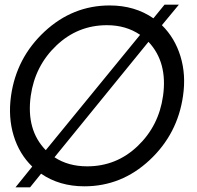

<svg xmlns="http://www.w3.org/2000/svg" viewBox="-20 -783 839 817"><path d="M668.9 -675.8Q724.1 -621.6 748 -543.2Q772 -464.8 758.8 -375Q735.8 -212.9 616.5 -101.6Q497.1 9.8 338.9 9.8Q232.9 9.8 154.8 -43.9L107.9 14.2H45.9L117.2 -74.2Q62 -127.4 38.1 -205.8Q14.2 -284.2 26.9 -375Q49.8 -537.1 169.4 -648.4Q289.1 -759.8 446.8 -759.8Q553.7 -759.8 632.8 -705.1L680.2 -763.2H741.2ZM110.8 -375Q90.8 -230 174.8 -144L576.2 -634.8Q516.1 -675.8 435.1 -675.8Q311 -675.8 220 -589.4Q128.9 -502.9 110.8 -375ZM351.1 -75.2Q475.1 -75.2 565.4 -161.1Q655.8 -247.1 673.8 -375Q693.8 -518.1 611.8 -605L211.9 -113.8Q270 -75.2 351.1 -75.2Z"/></svg>

Font: Oakes Grotesk
Style: Italic
Weight: 400
Designer: Samuel Oakes
Foundry: Samuel Oakes
Version: Version 1.0 | wf-rip DC20170320